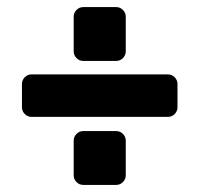

<svg xmlns="http://www.w3.org/2000/svg" viewBox="-20 -571 563 542"><path d="M327 -543C321.7 -548.3 315.3 -551 308 -551H215C207.7 -551 201.3 -548.3 196 -543C190.7 -537.7 188 -531.3 188 -524V-426C188 -418.7 190.7 -412.3 196 -407C201.3 -401.7 207.7 -399 215 -399H308C315.3 -399 321.7 -401.7 327 -407C332.3 -412.3 335 -418.7 335 -426V-524C335 -531.3 332.3 -537.7 327 -543ZM50 -249C55.3 -243.7 61.7 -241 69 -241H454C461.3 -241 467.7 -243.7 473 -249C478.3 -254.3 481 -260.7 481 -268V-334C481 -341.3 478.3 -347.7 473 -353C467.7 -358.3 461.3 -361 454 -361H69C61.7 -361 55.3 -358.3 50 -353C44.7 -347.7 42 -341.3 42 -334V-268C42 -260.7 44.7 -254.3 50 -249ZM327 -193C321.7 -198.3 315.3 -201 308 -201H215C207.7 -201 201.3 -198.3 196 -193C190.7 -187.7 188 -181.3 188 -174V-76C188 -68.7 190.7 -62.3 196 -57C201.3 -51.7 207.7 -49 215 -49H308C315.3 -49 321.7 -51.7 327 -57C332.3 -62.3 335 -68.7 335 -76V-174C335 -181.3 332.3 -187.7 327 -193Z"/></svg>

Font: Rubik
Style: Regular
Weight: 500
Designer: Hubert & Fischer
Foundry: Hubert & Fischer
Version: Version 1.100